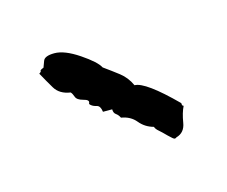

<svg xmlns="http://www.w3.org/2000/svg" viewBox="-39 -857 279 236"><g transform="rotate(-15 100.5 -739.0)"><path d="M96.7 -776.4Q106.4 -769.5 115.2 -762.7Q124 -755.9 128.9 -745.1Q142.6 -745.1 178.7 -709Q178.7 -705.1 180.7 -705.1Q176.8 -697.3 174.8 -685.1Q172.9 -672.9 162.1 -669.9Q161.1 -668.9 159.7 -668.9Q158.2 -668.9 152.3 -674.8Q146.5 -680.7 143.1 -683.6Q139.6 -686.5 138.7 -689.5Q127.9 -692.4 121.1 -700.7Q114.3 -709 102.5 -710.9Q100.6 -714.8 97.7 -716.8Q94.7 -718.8 94.7 -723.6H83Q82 -731.4 77.6 -732.4Q73.2 -733.4 70.8 -735.4Q68.4 -737.3 69.3 -738.3Q71.3 -742.2 63.5 -744.1Q55.7 -746.1 54.2 -750.5Q52.7 -754.9 50.8 -756.8Q37.1 -758.8 31.2 -768.6Q25.4 -778.3 19.5 -789.1Q22.5 -791 22 -792Q21.5 -793 26.4 -794.9Q27.3 -796.9 29.3 -802.7Q31.2 -808.6 43.9 -808.6Q56.6 -808.6 74.7 -796.4Q92.8 -784.2 96.7 -776.4Z"/></g></svg>

Font: Mountains of Christmas
Style: Regular
Weight: 400
Designer: Crystal Kluge
Foundry: Font Diner, Inc DBA Tart Workshop
Version: Version 1.002